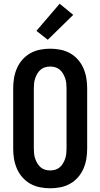

<svg xmlns="http://www.w3.org/2000/svg" viewBox="-20 -1005 540 1033"><path d="M250 8Q222 8 194.5 2.5Q167 -3 143 -16.5Q119 -30 100.5 -51Q82 -72 71 -97.5Q60 -123 55.5 -150Q51 -177 51 -205V-530Q51 -558 55.5 -585Q60 -612 71 -637.5Q82 -663 100.5 -684Q119 -705 143 -718.5Q167 -732 194.5 -737.5Q222 -743 250 -743Q278 -743 305.5 -737.5Q333 -732 357 -718.5Q381 -705 399.5 -684Q418 -663 429 -637.5Q440 -612 444.5 -585Q449 -558 449 -530V-205Q449 -177 444.5 -150Q440 -123 429 -97.5Q418 -72 399.5 -51Q381 -30 357 -16.5Q333 -3 305.5 2.5Q278 8 250 8ZM250 -88Q264 -88 277.5 -92Q291 -96 301.5 -105Q312 -114 319 -126Q326 -138 330.5 -151Q335 -164 336.5 -177.5Q338 -191 338 -205V-530Q338 -544 336.5 -557.5Q335 -571 330.5 -584Q326 -597 319 -609Q312 -621 301.5 -630Q291 -639 277.5 -643Q264 -647 250 -647Q236 -647 222.5 -643Q209 -639 198.5 -630Q188 -621 181 -609Q174 -597 169.5 -584Q165 -571 163.5 -557.5Q162 -544 162 -530V-205Q162 -191 163.5 -177.5Q165 -164 169.5 -151Q174 -138 181 -126Q188 -114 198.5 -105Q209 -96 222.5 -92Q236 -88 250 -88ZM237 -791 176 -839 301 -985 374 -925Z"/></svg>

Font: Moesevka
Style: Bold
Weight: 700
Monospace: yes
Designer: Belleve Invis
Foundry: Belleve Invis
Version: Version 32.5.0; ttfautohint (v1.8.4)